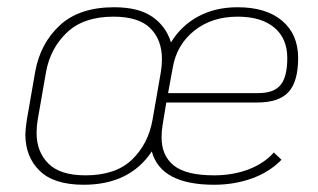

<svg xmlns="http://www.w3.org/2000/svg" viewBox="-20 -500 879 530"><path d="M50 -129Q50 -141 54 -169L77 -301Q91 -380 145 -430Q199 -480 295 -480Q362 -480 400 -454Q438 -428 452 -383Q480 -429 527 -454.5Q574 -480 636 -480Q715 -480 759 -442.5Q803 -405 803 -340Q803 -275 776.5 -246Q750 -217 689 -217H439L429 -156Q426 -138 426 -121Q426 -70 460 -43Q494 -16 571 -16Q622 -16 665 -32Q708 -48 736 -79L757 -59Q724 -25 675.5 -7.5Q627 10 571 10Q424 10 399 -82Q338 10 211 10Q129 10 89.5 -28.5Q50 -67 50 -129ZM401 -169 424 -301Q427 -319 427 -337Q427 -390 395 -422Q363 -454 293 -454Q211 -454 165 -410.5Q119 -367 107 -301L84 -169Q81 -151 81 -133Q81 -81 113.5 -48.5Q146 -16 216 -16Q299 -16 344 -59Q389 -102 401 -169ZM693 -243Q736 -243 754.5 -265.5Q773 -288 773 -340Q773 -394 737 -424Q701 -454 636 -454Q565 -454 516.5 -415.5Q468 -377 457 -314L444 -243Z"/></svg>

Font: KoHo ExtraLight
Style: Italic
Weight: 275
Italic angle: -10°
Version: Version 1.000; ttfautohint (v1.6)